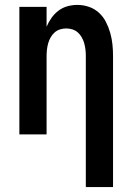

<svg xmlns="http://www.w3.org/2000/svg" viewBox="-20 -548 540 783"><path d="M330 215V-320Q330 -333 328.5 -346Q327 -359 323.5 -371.5Q320 -384 313.5 -395.5Q307 -407 297.5 -415.5Q288 -424 275.5 -428Q263 -432 250 -432Q237 -432 224.5 -428Q212 -424 202.5 -415.5Q193 -407 186.5 -395.5Q180 -384 176.5 -371.5Q173 -359 171.5 -346Q170 -333 170 -320V0H59V-520H170V-439Q178 -458 190 -475Q202 -492 218.5 -504.5Q235 -517 255 -522.5Q275 -528 296 -528Q320 -528 343 -520Q366 -512 383.5 -496Q401 -480 412 -458.5Q423 -437 429.5 -414Q436 -391 438.5 -367.5Q441 -344 441 -320V215Z"/></svg>

Font: Iosevka Term
Style: Bold
Weight: 700
Monospace: yes
Designer: Belleve Invis
Foundry: Belleve Invis
Version: Version 30.0.1